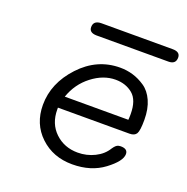

<svg xmlns="http://www.w3.org/2000/svg" viewBox="-109 -684 767 789"><g transform="rotate(20 274.0 -289.0)"><path d="M169 -553Q169 -582 204 -582H515Q548 -582 548 -557Q548 -528 516 -528H200Q169 -529 169 -553ZM92 -185Q92 -280 165 -358.5Q238 -437 339 -437Q368 -437 395 -429Q422 -421 448 -403.5Q474 -386 489.5 -351.5Q505 -317 505 -269Q505 -222 497 -208.5Q489 -195 467 -195H154V-187Q154 -125 194 -87Q234 -49 293 -49Q332 -49 366.5 -66Q401 -83 419 -113Q431 -131 442 -133Q446 -134 451 -134Q482 -134 482 -111Q482 -80 426 -38Q370 4 288 4Q204 4 148 -49Q92 -102 92 -185ZM165 -247H443Q444 -256 444 -272Q444 -333 413.5 -358.5Q383 -384 338 -384Q285 -384 235.5 -346Q186 -308 165 -247Z"/></g></svg>

Font: CMU Typewriter Text
Style: LightOblique
Weight: 200
Italic angle: -9.46001°
Version: Version 0.7.0